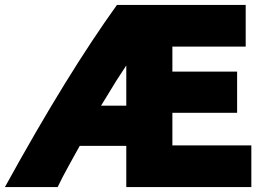

<svg xmlns="http://www.w3.org/2000/svg" viewBox="-54 -738 1055 783"><path d="M971 25H461V-143H271C247 -99 205 -26 181 25H-34C140 -291 288 -530 423 -718H948V-548H649V-446H913V-278H649V-145H971ZM461 -307V-471C434 -431 407 -388 382 -346L358 -307Z"/></svg>

Font: Repo Black
Style: Regular
Weight: 900
Designer: Stefan Peev
Foundry: Context Ltd
Version: Version 1.502